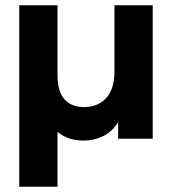

<svg xmlns="http://www.w3.org/2000/svg" viewBox="-20 -521 642 728"><path d="M559 -501V5H428V-58Q406 -22 371.5 -5Q337 12 298 12Q237 12 198 -21V187H53V-501H198V-237Q198 -175 224 -145Q250 -115 299 -115Q351 -115 382.5 -149Q414 -183 414 -251V-501Z"/></svg>

Font: Montserrat GRBold
Style: Regular
Weight: 700
Designer: Julieta Ulanovsky
Foundry: Julieta Ulanovsky
Version: Version 1.00 May 29, 2023, initial release